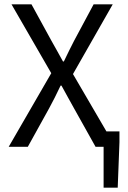

<svg xmlns="http://www.w3.org/2000/svg" viewBox="-20 -676 590 884"><path d="M20 0H108L206 -177Q219 -201 232 -226.5Q245 -252 259 -282H263Q280 -252 293.5 -226.5Q307 -201 321 -177L420 0H457V188H522L530 -21V-71H470L316 -335L499 -656H411L321 -488Q309 -465 298.5 -443.5Q288 -422 274 -393H270Q254 -422 242 -443.5Q230 -465 217 -488L125 -656H33L216 -339Z"/></svg>

Font: Codetta
Style: Regular
Weight: 400
Italic angle: -11°
Designer: Ulrich Proeller
Foundry: PROSA GmbH
Version: Version 2.00;September 29, 2018;FontCreator 11.5.0.2427 64-b